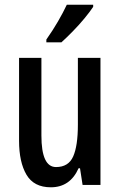

<svg xmlns="http://www.w3.org/2000/svg" viewBox="-20 -786 509 816"><path d="M407 -540V0H331L320 -71H314Q278 10 196 10Q124 10 92.5 -43.5Q61 -97 61 -188V-540H156V-210Q156 -76 218 -76Q271 -76 291 -121Q311 -166 311 -256V-540ZM376 -757Q363 -737 339.5 -708.5Q316 -680 289 -652.5Q262 -625 241 -606H177V-618Q205 -658 226.5 -695Q248 -732 264 -766H376Z"/></svg>

Font: Noto Sans Ethiopic ExtraCondensed Medium
Style: Regular
Weight: 500
Width: 2
Designer: Monotype Design Team
Foundry: Monotype Imaging Inc.
Version: Version 2.102; ttfautohint (v1.8.4.7-5d5b)